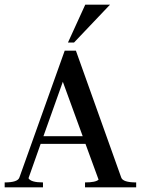

<svg xmlns="http://www.w3.org/2000/svg" viewBox="-28 -802 603 822"><path d="M337 -782H443L289 -620H263ZM336 0V-21Q382 -21 394 -33L338 -186H146L94 -39Q104 -21 156 -21V0H-8V-21Q48 -21 55 -42L249 -585H297L491 -42Q498 -21 555 -21V0ZM241 -452 158 -219H326Z"/></svg>

Font: Judson
Style: Regular
Weight: 400
Version: Version 20110429